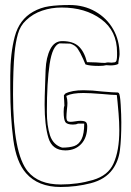

<svg xmlns="http://www.w3.org/2000/svg" viewBox="-20 -726 521 766"><path d="M387 -361Q433 -357 450 -357L454 -355Q459 -350 461.5 -308.5Q464 -267 464 -238Q464 -172 458.5 -127.5Q453 -83 429 -50Q400 -10 342 5Q284 20 222 20Q132 20 84 -35Q45 -79 33 -169.5Q21 -260 21 -374V-424Q21 -513 39 -580.5Q57 -648 112 -679Q142 -696 176 -701Q210 -706 258 -706Q315 -706 360.5 -680Q406 -654 431.5 -609.5Q457 -565 457 -510Q457 -504 454.5 -491Q452 -478 452 -471Q441 -465 420 -465L404 -466Q394 -463 374 -463Q338 -463 321 -469L312 -490Q300 -517 290 -531.5Q280 -546 260 -552L217 -553Q189 -543 178 -470.5Q167 -398 167 -280Q167 -224 179.5 -186Q192 -148 228 -137Q258 -137 276.5 -143.5Q295 -150 305.5 -171Q316 -192 316 -233H291Q284 -229 271 -229Q247 -229 240.5 -239.5Q234 -250 234 -280Q234 -298 237 -304L236 -326Q235 -333 235 -346L241 -353Q267 -366 313 -366Q347 -366 387 -361ZM245 -342Q249 -330 249 -315Q249 -305 247 -289Q245 -269 245 -258Q245 -249 248 -244.5Q251 -240 262 -240Q269 -240 281 -242Q293 -244 300 -244Q317 -244 322.5 -239Q328 -234 328 -222Q328 -177 304 -151.5Q280 -126 241 -126Q188 -126 173 -176.5Q158 -227 158 -308Q158 -337 160 -389Q160 -398 162 -447.5Q164 -497 180.5 -529.5Q197 -562 228 -562Q271 -562 293.5 -541.5Q316 -521 327 -478L363 -477Q387 -475 399 -475Q407 -477 411 -477L427 -476Q429 -477 434 -477Q443 -477 445 -485.5Q447 -494 447 -504Q447 -514 447 -517Q447 -603 383.5 -649.5Q320 -696 226 -696Q185 -696 148 -683.5Q111 -671 84 -645Q61 -624 51.5 -590.5Q42 -557 38 -514Q32 -448 32 -349Q32 -114 91 -42Q134 10 222 10Q290 10 351 -8Q412 -26 433 -74Q456 -125 456 -206Q456 -238 453 -274Q450 -310 449 -319L446 -347Q429 -347 387 -351Q337 -355 313 -355Q268 -355 246 -344Q245 -344 245 -343.5Q245 -343 245 -343Z"/></svg>

Font: Londrina Outline
Style: Regular
Weight: 400
Designer: Marcelo Magalhaes
Foundry: Marcelo Magalhães
Version: Version 1.002